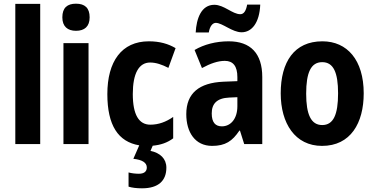

<svg xmlns="http://www.w3.org/2000/svg" viewBox="-20 -781 2030 1041"><path d="M198 0V-760H63V0Z M392 -761C345 -761 318 -739 318 -687C318 -637 347 -614 392 -614C438 -614 466 -637 466 -687C466 -738 440 -761 392 -761ZM460 -547H324V0H460Z M882 128C882 79 848 48 796 37L808 9C851 5 887 -7 919 -31V-147C880 -120 840 -105 795 -105C733 -105 700 -159 700 -271C700 -383 733 -442 794 -442C826 -442 858 -431 893 -413L932 -520C893 -543 847 -557 787 -557C639 -557 562 -447 562 -271C562 -101 621 -12 735 7L703 80C751 85 776 101 776 127C776 150 760 161 733 161C716 161 695 159 677 154V231C696 237 721 240 750 240C840 240 882 198 882 128Z M1041 -605H1112C1118 -641 1134 -657 1150 -657C1186 -657 1239 -606 1290 -606C1345 -606 1387 -657 1391 -756H1320C1314 -722 1302 -704 1283 -704C1240 -704 1195 -755 1142 -755C1071 -755 1045 -680 1041 -605ZM1220 -557C1151 -557 1086 -540 1035 -510L1075 -412C1121 -437 1162 -451 1199 -451C1244 -451 1267 -422 1267 -363V-341L1191 -338C1060 -332 990 -276 990 -162C990 -65 1037 10 1130 10C1202 10 1240 -16 1278 -73H1281L1304 0H1402V-363C1402 -492 1338 -557 1220 -557ZM1223 -252 1267 -254V-205C1267 -137 1231 -96 1183 -96C1148 -96 1128 -117 1128 -166C1128 -219 1156 -249 1223 -252Z M1952 -275C1952 -456 1862 -557 1728 -557C1575 -557 1502 -445 1502 -275C1502 -112 1580 10 1726 10C1881 10 1952 -114 1952 -275ZM1640 -273C1640 -388 1666 -444 1727 -444C1788 -444 1813 -388 1813 -275C1813 -160 1788 -103 1727 -103C1666 -103 1640 -161 1640 -273Z"/></svg>

Font: Noto Sans Ethiopic Condensed
Style: Bold
Weight: 700
Width: 3
Designer: Monotype Design Team
Foundry: Monotype Imaging Inc.
Version: Version 2.102